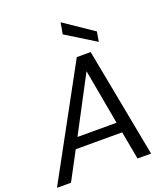

<svg xmlns="http://www.w3.org/2000/svg" viewBox="-178 -1045 1007 1158"><g transform="rotate(-20 325.0 -465.5)"><path d="M-14 0 368 -700H457L590 0H503L470 -180H172L76 0ZM207 -246H458L394 -600ZM524 -741 335 -858 348 -931 535 -804Z"/></g></svg>

Font: Rethink Sans
Style: Italic
Weight: 400
Italic angle: -10°
Designer: The Rethink Sans project authors (Hans Thiessen). DM Sans designed by Colophon Foundry.
Foundry: Rethink Communications LLC
Version: Version 1.001